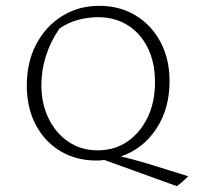

<svg xmlns="http://www.w3.org/2000/svg" viewBox="-20 -545 681 659"><path d="M311 6Q241 6 187 -26.5Q133 -59 102.5 -117Q72 -175 72 -252Q72 -331 104 -392.5Q136 -454 192.5 -489.5Q249 -525 321 -525Q391 -525 445.5 -492Q500 -459 531 -400.5Q562 -342 562 -266Q562 -172 516.5 -103Q471 -34 395 -8Q416 -3 437 2.5Q458 8 488 17L626 60Q618 68 608.5 76.5Q599 85 587 94L338 4Q325 6 311 6ZM315 -29Q373 -29 417 -59Q461 -89 486.5 -141.5Q512 -194 512 -263Q512 -330 487.5 -380Q463 -430 419 -458Q375 -486 316 -486Q283 -486 248.5 -477Q214 -468 184 -447Q153 -402 137.5 -352.5Q122 -303 122 -254Q122 -189 147 -138Q172 -87 215.5 -58Q259 -29 315 -29Z"/></svg>

Font: Piazzolla SC ExtraLight
Style: Regular
Weight: 200
Designer: Juan Pablo del Peral
Foundry: Huerta Tipografica
Version: Version 1.330